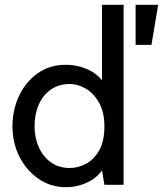

<svg xmlns="http://www.w3.org/2000/svg" viewBox="-20 -770 679 800"><path d="M255 10Q192.5 10 142 -24Q91.5 -58 61.8 -115.5Q32 -173 32 -244Q32 -311.5 59.2 -370Q86.5 -428.5 136.5 -464.2Q186.5 -500 255 -500Q304 -500 349.8 -478.8Q395.5 -457.5 424 -408L405 -395V-750H495V0H415L398 -104L421 -88Q399.5 -39.5 353.5 -14.8Q307.5 10 255 10ZM271 -70Q305 -70 338.2 -87.5Q371.5 -105 393.2 -143.2Q415 -181.5 415 -244Q415 -302 393.2 -341.2Q371.5 -380.5 338.2 -400.2Q305 -420 271 -420Q225 -420 192 -397Q159 -374 141.5 -334.2Q124 -294.5 124 -244Q124 -196.5 141.5 -157Q159 -117.5 192 -93.8Q225 -70 271 -70ZM545 -583V-750H639L611 -583Z"/></svg>

Font: Cabin Resolve
Style: Regular-Resolve
Weight: 400
Designer: Pablo Impallari
Foundry: Pablo Impallari. http://www.impallari.com Igino Marini. http://www.ikern.com
Version: Version 3.001